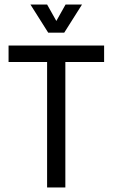

<svg xmlns="http://www.w3.org/2000/svg" viewBox="-20 -832 501 852"><path d="M194 -687 115 -812H189L230 -739L271 -812H344L265 -687ZM270 -557V0H189V-557H18V-630H442V-557Z"/></svg>

Font: Pragati Narrow
Style: Regular
Weight: 400
Designer: Hector Gatti, Marcela Romero, Pablo Cosgaya and Nicolas Silva
Foundry: Omnibus-Type
Version: Version 1.010; ttfautohint (v1.3)